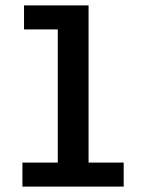

<svg xmlns="http://www.w3.org/2000/svg" viewBox="-20 -691 540 711"><path d="M63 0V-89H194V-582H69V-671H308V-89H438V0Z"/></svg>

Font: Inconsolata
Style: Bold
Weight: 700
Monospace: yes
Designer: Raph Levien, Cyreal, Brenton Simpson
Foundry: Raph Levien, Cyreal, Google
Version: Version 3.100; ttfautohint (v1.8.4.7-5d5b)